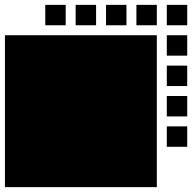

<svg xmlns="http://www.w3.org/2000/svg" viewBox="-20 -742 790 790"><g transform="rotate(-90 375.0 -347.0)"><path d="M0 -721.7V-96.7H625V-721.7ZM666 -55.7V28.3H750V-55.7ZM666 -180.7V-96.7H750V-180.7ZM666 -305.7V-221.7H750V-305.7ZM666 -430.7V-346.7H750V-430.7ZM666 -555.7V-471.7H750V-555.7ZM541 -55.7V28.3H625V-55.7ZM416 -55.7V28.3H500V-55.7ZM291 -55.7V28.3H375V-55.7ZM166 -55.7V28.3H250V-55.7Z"/></g></svg>

Font: CaskaydiaCove Nerd Font
Style: Regular
Weight: 400
Designer: Aaron Bell
Foundry: Saja Typeworks
Version: Version 2111.1;Nerd Fonts 2.3.3